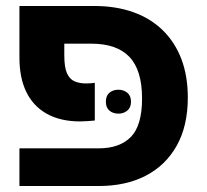

<svg xmlns="http://www.w3.org/2000/svg" viewBox="-20 -622 693 642"><path d="M45 0V-126H310Q380 -126 417.5 -164Q455 -202 455 -293Q455 -387 413 -431.5Q371 -476 285 -476H115V-602H295Q367 -602 425 -581.5Q483 -561 524 -521Q565 -481 586.5 -424.5Q608 -368 608 -296Q608 -201 571 -135Q534 -69 467.5 -34.5Q401 0 310 0ZM248 -216Q183 -216 137.5 -241Q92 -266 68.5 -313.5Q45 -361 45 -429V-602H195V-437Q195 -397 204 -377Q213 -357 229.5 -350Q246 -343 267 -343Q275 -343 282.5 -343.5Q290 -344 297 -345V-219Q286 -218 272.5 -217Q259 -216 248 -216ZM334 -282Q334 -302 346 -312Q358 -322 376 -322Q393 -322 405.5 -312Q418 -302 418 -282Q418 -262 405.5 -252Q393 -242 376 -242Q358 -242 346 -252Q334 -262 334 -282Z"/></svg>

Font: Noto Sans
Style: Bold
Weight: 700
Designer: Monotype Design Team
Foundry: Monotype Imaging Inc.
Version: Version 2.000;GOOG;noto-source:20170915:90ef993387c0; ttfaut